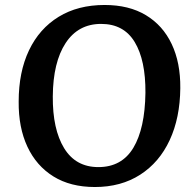

<svg xmlns="http://www.w3.org/2000/svg" viewBox="-20 -736 783 771"><path d="M55 -328Q55 -447 96.5 -534Q138 -621 215.5 -668.5Q293 -716 400 -716Q498 -716 566 -675Q634 -634 669.5 -559Q705 -484 704 -382Q703 -263 661.5 -173.5Q620 -84 543 -34.5Q466 15 361 15Q263 15 194.5 -27.5Q126 -70 90 -147Q54 -224 55 -328ZM192 -349Q191 -217 237.5 -141Q284 -65 375 -65Q469 -65 515.5 -142.5Q562 -220 564 -363Q565 -494 521 -567Q477 -640 386 -640Q294 -640 243.5 -563Q193 -486 192 -349Z"/></svg>

Font: Literata 12pt SemiBold
Style: Italic
Weight: 600
Italic angle: -2°
Designer: Latin by Veronika Burian and Jose Scaglione. Greek by Irene Vlachou. Cyrillic by Vera Evstafieva
Foundry: TypeTogether
Version: Version 3.002